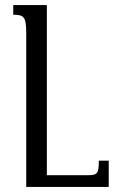

<svg xmlns="http://www.w3.org/2000/svg" viewBox="-20 -734 456 754"><path d="M407 -103H368C368 -55 364 -46 327 -46H164V-714H32V-676C75 -676 83 -668 83 -602V0H407Z"/></svg>

Font: Noto Serif Armenian ExtraCondensed Medium
Style: Regular
Weight: 500
Width: 2
Designer: Monotype Design Team
Foundry: Monotype Imaging Inc.
Version: Version 2.008